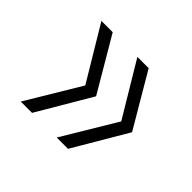

<svg xmlns="http://www.w3.org/2000/svg" viewBox="-93 -590 589 589"><g transform="rotate(45 201.5 -295.0)"><path d="M99 -120H50L155 -295L50 -470H99L202 -295ZM255 -120H206L311 -295L206 -470H255L358 -295Z"/></g></svg>

Font: DM Sans 17pt ExtraLight
Style: Regular
Weight: 250
Version: Version 4.004;gftools[0.9.30]